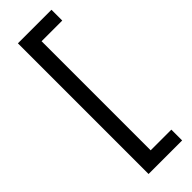

<svg xmlns="http://www.w3.org/2000/svg" viewBox="-288 -731 906 906"><g transform="rotate(-45 164.5 -278.0)"><path d="M304 158H80V-714H304V-642H166V86H304Z"/></g></svg>

Font: Noto Sans Nag Mundari
Style: Regular
Weight: 400
Designer: Muthu Nedumaran
Version: Version 1.000; ttfautohint (v1.8.4.7-5d5b)